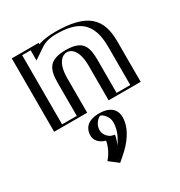

<svg xmlns="http://www.w3.org/2000/svg" viewBox="-205 -669 1105 1178"><g transform="rotate(-30 347.5 -80.0)"><path d="M256 0H72V-520H212V-491C246 -514 293 -528 358 -528C550 -528 635 -459 635 -287V0H458V-244C458 -345 432 -384 358 -384C284 -384 256 -345 256 -244ZM341 40C293 40 253 80 253 130C253 170 282 201 320 210C308 275 261 320 261 320L301 351C364 299 431 223 431 130C431 80 391 40 341 40ZM241 -15H87V-505H197V-462.7L220.4 -478.6C251.3 -499.5 295.1 -513 358 -513C545.1 -513 620 -450.6 620 -287V-15H473V-244C473 -347.6 442.3 -399 358 -399C274 -399 241 -347.9 241 -244ZM341 55C382.8 55 416 88.2 416 130C416 211.4 358.8 281.6 300.6 331.7L283 318.1C298.7 299.4 325.6 262 334.8 212.7L337.3 198.7L323.5 195.4C291.1 187.7 268 162.1 268 130C268 88.1 301.5 55 341 55ZM241 -15V-244C241 -347.9 274 -399 358 -399C442.3 -399 473 -347.6 473 -244V-15H620V-287C620 -450.6 545.1 -513 358 -513C295.1 -513 251.3 -499.5 220.4 -478.6L197 -462.7V-505H87V-15ZM341 55C301.5 55 268 88.1 268 130C268 162.1 291.1 187.7 323.5 195.4L337.3 198.7L334.8 212.7C325.6 262 298.7 299.4 283 318.1L300.6 331.7C358.8 281.6 416 211.4 416 130C416 88.2 382.8 55 341 55ZM256 0V-244C256 -344.8 284.4 -384 358 -384C431.7 -384 458 -344.8 458 -244V0H635V-287C635 -458.8 549.9 -528 358 -528C293 -528 246 -514 212 -491V-520H72V0ZM341 40C391 40 431 80 431 130C431 218.6 369.7 292.1 310.4 343.1L301.1 351.1L261.5 320.4L271.5 308.4C286.6 290.5 310.9 257.4 320 210C282 201 253 170 253 130C253 80 293 40 341 40ZM216 -15H112V-505H172V-433L247 -483.7C276.8 -503.9 311 -513 358 -513C508.8 -513 595 -461.2 595 -287V-15H498V-244C498 -338.5 483.5 -399 358 -399C232.8 -399 216 -338.7 216 -244ZM341.4 55.3C358.3 59.9 391 89.4 391 130C391 181.5 369.7 227.7 340.2 267.3C350.1 248.1 357 227 361.6 202.1L341.4 197.3C326.1 193.7 293 168.7 293 130C293 89.9 325.1 60.2 341.4 55.3ZM281 0V-244C281 -354.2 326.5 -384 358 -384C389.4 -384 433 -354.1 433 -244V0H660V-287C660 -448.4 585.6 -528 358 -528C310.2 -528 269 -521.4 237 -510.8V-520H47V0ZM341 40C249.6 40 228 91.7 228 130C228 162.7 246.8 192.3 295.8 206.5C285.7 261.1 259.2 296.5 240.1 319.3L302.5 367.6L337.3 337.7C397.1 286.2 456 214.1 456 130C456 91.7 434 40 341 40Z"/></g></svg>

Font: Hussar Outliner
Style: Regular
Weight: 700
Foundry: Cannot Into Space Fonts
Version: Version 0.92